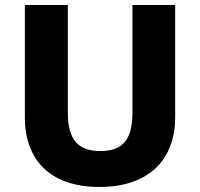

<svg xmlns="http://www.w3.org/2000/svg" viewBox="-20 -734 796 764"><path d="M677 -267V-714H507V-286C507 -179 469 -133 379 -133C294 -133 250 -175 250 -285V-714H79V-266C79 -95 183 10 375 10C578 10 677 -104 677 -267Z"/></svg>

Font: Noto Sans Gurmukhi ExtraBold
Style: Regular
Weight: 800
Designer: Jelle Bosma - Monotype Design Team
Foundry: Monotype Imaging Inc.
Version: Version 2.004